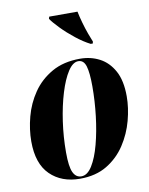

<svg xmlns="http://www.w3.org/2000/svg" viewBox="-87 -829 703 903"><g transform="rotate(-10 265.0 -378.0)"><path d="M222 10Q134 10 80 -43Q26 -96 26 -202Q26 -259 42 -319.5Q58 -380 93 -431Q128 -482 184 -514Q240 -546 319 -546Q370 -546 412 -524Q454 -502 479.5 -455.5Q505 -409 505 -334Q505 -279 489 -219Q473 -159 439 -107Q405 -55 351.5 -22.5Q298 10 222 10ZM230 0Q259 0 282 -37Q305 -74 321 -134.5Q337 -195 345.5 -266.5Q354 -338 354 -408Q354 -473 344.5 -504.5Q335 -536 309 -536Q283 -536 259.5 -500Q236 -464 217.5 -403.5Q199 -343 188.5 -270Q178 -197 178 -123Q178 -55 191 -27.5Q204 0 230 0ZM381 -606Q349 -622 313 -650.5Q277 -679 248.5 -708.5Q220 -738 208 -756L211 -766H346Q351 -741 359.5 -711Q368 -681 377.5 -655Q387 -629 393 -615L391 -606Z"/></g></svg>

Font: Noto Serif Display ExtraCondensed Black
Style: Italic
Weight: 900
Width: 2
Italic angle: -12°
Designer: Monotype Design Team
Foundry: Monotype Imaging Inc.
Version: Version 2.009